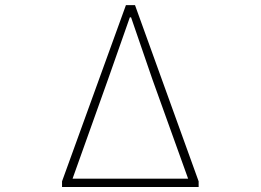

<svg xmlns="http://www.w3.org/2000/svg" viewBox="-20 -746 1040 766"><path d="M227.5 0V-22.5L482.4 -725.6H518.6L772.5 -22.5V0ZM269.5 -33.2H730.5L587.9 -429.7L502.9 -676.8H498L411.1 -429.7Z"/></svg>

Font: GenEi Gothic M ExtraLight
Style: Regular
Weight: 200
Designer: o_tamon (Modified); [Source Han Sans]
Ryoko NISHIZUKA  (kana & ideographs); Paul D. Hunt (Latin, Greek & Cyrillic); Wenl
Version: Version 1.1a;Original Version 1.004